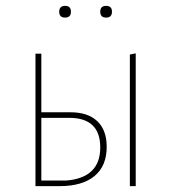

<svg xmlns="http://www.w3.org/2000/svg" viewBox="-20 -635 584 655"><path d="M182 -595Q182 -615 202 -615Q222 -615 222 -595Q222 -575 202 -575Q182 -575 182 -595ZM322 -595Q322 -615 342 -615Q362 -615 362 -595Q362 -575 342 -575Q322 -575 322 -595ZM423 0V-449L443 -453V0ZM101 0V-452H121V-252H220Q280 -252 312 -221.5Q344 -191 344 -134Q344 -69 302.5 -34.5Q261 0 183 0ZM216 -233H121V-19H205Q322 -28 322 -132Q322 -233 216 -233Z"/></svg>

Font: Alegreya Sans SC Thin
Style: Regular
Weight: 100
Designer: Juan Pablo del Peral
Foundry: Huerta Tipografica
Version: Version 2.007